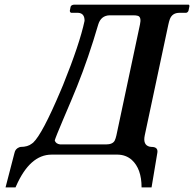

<svg xmlns="http://www.w3.org/2000/svg" viewBox="-20 -666 836 827"><path d="M123 -51.8Q162.1 -88.4 240.7 -273.9Q246.6 -287.6 252 -300.8Q323.2 -477.1 344.2 -576.2Q344.7 -608.9 316.9 -610.8H287.1Q280.8 -612.3 280.8 -620.1L284.2 -637.2Q287.1 -645 299.3 -646H792.5Q796.4 -644.5 795.9 -639.2L792 -620.1Q789.1 -612.3 781.7 -610.8H752.9Q721.7 -610.8 711.4 -583Q708 -573.7 705.1 -560.1L603.5 -83Q594.7 -41.5 624.5 -34.2Q628.9 -33.2 632.8 -33.2Q659.2 -33.2 658.2 -12.2Q657.7 -9.8 657.7 -7.8L632.8 141.1H589.8Q589.8 61 547.4 22.5Q522 0.5 486.8 0H202.1Q108.9 0 49.3 135.7Q47.9 138.7 46.9 141.1H3.9L42.5 -7.8Q45.9 -24.9 63 -31.7Q66.4 -32.7 68.8 -33.2Q99.6 -33.2 117.2 -47.4Q120.6 -49.8 123 -51.8ZM553.7 -600.1H451.7Q415 -598.6 403.3 -561Q361.3 -417 311.5 -293Q290 -239.7 252.4 -152.3Q218.8 -73.2 215.8 -61Q220.2 -46.4 239.3 -43.9H436.5Q465.3 -43.9 474.1 -60.5Q478.5 -69.8 481.4 -83L583 -561Q589.8 -592.3 574.2 -597.7Q566.4 -600.1 553.7 -600.1Z"/></svg>

Font: Linux Libertine Slanted O
Style: Bold Slanted
Weight: 700
Designer: Philipp H. Poll
Foundry: Philipp H. Poll
Version: Version 5.0.0